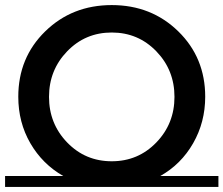

<svg xmlns="http://www.w3.org/2000/svg" viewBox="-20 -736 880 756"><path d="M840 -43V0H0V-43H229Q147 -90 99.5 -172Q52 -254 52 -355Q52 -509 158 -612.5Q264 -716 420 -716Q576 -716 682 -612.5Q788 -509 788 -355Q788 -255 740.5 -172Q693 -89 611 -43ZM595.5 -534Q524 -608 420 -608Q316 -608 244.5 -534Q173 -460 173 -354.5Q173 -249 244.5 -175Q316 -101 420 -101Q524 -101 595.5 -175Q667 -249 667 -354.5Q667 -460 595.5 -534Z"/></svg>

Font: Montserrat Subrayada
Style: Regular
Weight: 400
Designer: Julieta Ulanovsky
Foundry: Julieta Ulanovsky
Version: Version 2.001